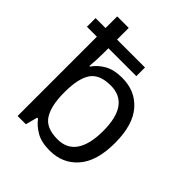

<svg xmlns="http://www.w3.org/2000/svg" viewBox="-210 -893 1036 1036"><g transform="rotate(45 307.5 -375.0)"><path d="M339 10Q276 10 236 -13Q196 -36 173 -68H166L148 0H85V-605H9V-671H85V-760H173V-671H386V-605H173V-575Q173 -541 171.5 -511.5Q170 -482 168 -465H173Q196 -499 236 -522Q276 -545 339 -545Q439 -545 499.5 -475.5Q560 -406 560 -268Q560 -130 499 -60Q438 10 339 10ZM326 -63Q398 -63 433.5 -116Q469 -169 469 -269Q469 -472 324 -472Q239 -472 206 -423Q173 -374 173 -271V-267Q173 -168 205.5 -115.5Q238 -63 326 -63Z"/></g></svg>

Font: Noto Sans IKEA
Style: Regular
Weight: 400
Designer: Monotype Design Team
Foundry: Monotype Imaging Inc.
Version: Version 2.001